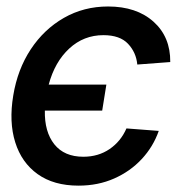

<svg xmlns="http://www.w3.org/2000/svg" viewBox="-20 -573 593 604"><path d="M314.6 -306.8 301.5 -225.1H121.1Q119.7 -158.4 150.9 -119.1Q182.2 -79.9 242.2 -79.9Q289.1 -79.9 324.6 -104Q360.1 -128.2 377.8 -169L479.4 -161.2Q462 -111.5 425.8 -72.6Q389.6 -33.7 339 -11.4Q288.4 11 226.9 11Q149.1 11 98.5 -25.2Q47.9 -61.4 27.9 -125.4Q7.8 -189.3 21.7 -272.7Q35.2 -354.8 76.7 -417.8Q118.3 -480.8 180.9 -516.7Q243.6 -552.6 320 -552.6Q409.4 -552.6 462.9 -504.8Q516.3 -457 515.6 -377.8L411.9 -370Q408.4 -408 382.8 -435.2Q357.2 -462.4 305.4 -462.4Q243.3 -462.4 197.8 -420.3Q152.3 -378.2 133.2 -306.8Z"/></svg>

Font: Inter UI Medium
Style: Italic
Weight: 500
Italic angle: 9.39999°
Designer: Rasmus Andersson
Foundry: rsms
Version: 3.2;8d6f07862